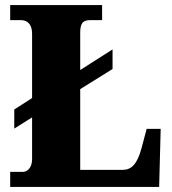

<svg xmlns="http://www.w3.org/2000/svg" viewBox="-20 -734 676 754"><path d="M20 0H605L611 -228H556L536 -153C519 -89 496 -67 462 -67H295V-384L422 -463V-540L295 -459V-604C295 -639 302 -655 335 -655H381V-714H20V-655H62C87 -655 106 -639 106 -602V-349L36 -304V-229L106 -273V-109C106 -75 87 -59 70 -59H20Z"/></svg>

Font: Noto Serif Bengali SemiCondensed Black
Style: Regular
Weight: 900
Width: 4
Designer: Juan Bruce, Universal Thirst, Indian Type Foundry and the Monotype Design Team.
Foundry: Monotype Imaging Inc.
Version: Version 2.003